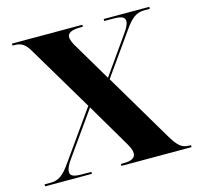

<svg xmlns="http://www.w3.org/2000/svg" viewBox="-104 -825 969 936"><g transform="rotate(-15 380.5 -357.0)"><path d="M11 0H247V-10H203C158 -10 141 -17 141 -38C141 -54 149 -71 169 -99L322 -315L441 -113C463 -77 470 -60 470 -45C470 -21 450 -10 409 -10H396V0H750V-10H742C705 -10 685 -25 649 -87L450 -423L598 -632C636 -687 661 -704 702 -704H728V-714H498V-704H540C584 -704 602 -697 602 -676C602 -660 593 -643 573 -615L444 -432L335 -616C321 -638 312 -658 312 -672C312 -692 331 -704 377 -704H390V-714H35V-704H43C80 -704 99 -691 122 -651L316 -325L144 -82C106 -27 81 -10 41 -10H11Z"/></g></svg>

Font: Noto Serif Display ExtraBold
Style: Regular
Weight: 800
Designer: Monotype Design Team
Foundry: Monotype Imaging Inc.
Version: Version 2.009